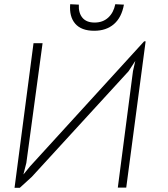

<svg xmlns="http://www.w3.org/2000/svg" viewBox="-20 -891 796 911"><path d="M579 -1H539L611 -554L622 -602L590 -553L131 -52L74 0H49L139 -686H182L105 -118L91 -63L122 -101L664 -695H671ZM313 -871 354 -869Q352 -830 371 -807Q390 -784 429 -784Q468 -784 493.5 -807.5Q519 -831 527 -871L568 -869Q557 -808 520.5 -776.5Q484 -745 427 -745Q366 -745 337 -778.5Q308 -812 313 -871Z"/></svg>

Font: Bellota Text Light
Style: Italic
Weight: 300
Italic angle: -7.5°
Designer: Kemie Guaida
Foundry: Kemie Guaida
Version: Version 4.001